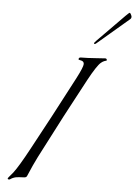

<svg xmlns="http://www.w3.org/2000/svg" viewBox="-74 -1260 946 1346"><g transform="rotate(5 399.0 -587.0)"><path d="M569 -993 755 -1182Q779 -1206 783 -1206Q787 -1206 792.5 -1195Q798 -1184 798 -1179Q798 -1167 788 -1160L577 -980Q564 -967 557 -967Q552 -967 552 -972Q552 -976 569 -993ZM229 -142Q201 -87 166 -4Q162 6 149 7.5Q136 9 112.5 9.5Q89 10 70 18Q60 22 53 27Q46 32 42 32Q32 32 32 26Q32 23 38.5 15Q45 7 55 -4.5Q65 -16 68 -20Q104 -67 174 -197Q294 -417 451 -718Q493 -799 493 -820Q493 -838 474 -843Q471 -844 465 -845Q459 -846 456.5 -847Q454 -848 454 -851Q454 -864 470 -864Q514 -864 573.5 -868.5Q633 -873 642 -873Q646 -873 649 -869Q652 -865 652 -862Q652 -858 648.5 -857.5Q645 -857 634.5 -853Q624 -849 612 -839Q585 -817 527 -710Q392 -461 229 -142Z"/></g></svg>

Font: Miama Nueva
Style: Medium
Weight: 400
Italic angle: -28°
Version: Version 1.0